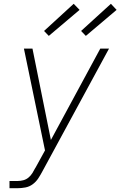

<svg xmlns="http://www.w3.org/2000/svg" viewBox="-20 -776 640 1011"><path d="M30 215V177H73Q88 177 103 173Q118 169 130 159Q142 149 150.5 135.5Q159 122 166 108Q166 108 166 108Q166 108 166 108L167 107Q167 107 167 107Q167 107 167 107L217 16L106 -520H151L248 -39L508 -520H554L204 125Q194 144 182 162.5Q170 181 152.5 194Q135 207 114 211Q93 215 73 215ZM432 -587 407 -613 564 -756 594 -724ZM237 -587 212 -613 368 -756 399 -724Z"/></svg>

Font: Iosevka SS04 XLt Ex
Style: Italic
Weight: 200
Width: 7
Italic angle: -9°
Monospace: yes
Designer: Belleve Invis
Foundry: Belleve Invis
Version: Version 19.0.0; ttfautohint (v1.8.4)